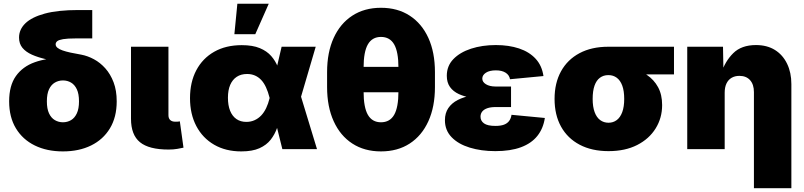

<svg xmlns="http://www.w3.org/2000/svg" viewBox="-20 -780 4206 1004"><path d="M309.1 11.7Q225.1 11.7 161.9 -19.3Q98.6 -50.3 63.2 -108.9Q27.8 -167.5 27.8 -250Q27.8 -332.5 63.2 -382.3Q98.6 -432.1 161.9 -454.6Q225.1 -477.1 309.1 -477.1V-453.1Q261.7 -460.9 220.2 -470.5Q178.7 -480 147 -494.1Q115.2 -508.3 97.4 -529.8Q79.6 -551.3 79.6 -583.5Q79.6 -626 112.8 -658.2Q146 -690.4 214.4 -709Q282.7 -727.5 388.7 -727.5H462.4V-579.1H375Q332 -579.1 309.6 -575.2Q287.1 -571.3 279.1 -564.5Q271 -557.6 271 -548.3Q271 -538.1 280.3 -530.3Q289.6 -522.5 306.9 -516.4Q324.2 -510.3 348.9 -504.9Q373.5 -499.5 405.3 -494.1Q438.5 -487.8 471.2 -470.2Q503.9 -452.6 530.8 -422.6Q557.6 -392.6 574 -349.6Q590.3 -306.6 590.3 -250Q590.3 -167.5 554.9 -108.9Q519.5 -50.3 456.3 -19.3Q393.1 11.7 309.1 11.7ZM309.1 -140.6Q332.5 -140.6 351.6 -151.9Q370.6 -163.1 381.8 -187.3Q393.1 -211.4 393.1 -250Q393.1 -289.1 381.8 -313Q370.6 -336.9 351.6 -348.1Q332.5 -359.4 309.1 -359.4Q286.1 -359.4 266.8 -348.1Q247.6 -336.9 236.3 -313Q225.1 -289.1 225.1 -250Q225.1 -211.4 236.3 -187.3Q247.6 -163.1 266.8 -151.9Q286.1 -140.6 309.1 -140.6Z M861.3 2Q758.8 2 711.9 -36.4Q665 -74.7 665 -159.2V-535.6H860.8V-177.7Q860.8 -161.1 870.1 -152.3Q879.4 -143.6 897 -143.6Q905.3 -143.6 910.9 -144Q916.5 -144.5 920.4 -145.5L939.5 -7.8Q926.8 -4.9 907 -1.5Q887.2 2 861.3 2Z M1241.7 11.7Q1160.2 11.7 1099.9 -23.2Q1039.6 -58.1 1006.6 -120.8Q973.6 -183.6 973.6 -266.6Q973.6 -350.6 1006.6 -412.8Q1039.6 -475.1 1100.3 -509.5Q1161.1 -543.9 1244.1 -543.9Q1301.3 -543.9 1338.6 -528.3Q1376 -512.7 1398.4 -486.8Q1420.9 -460.9 1433.1 -429.4Q1445.3 -397.9 1452.1 -365.7H1501L1552.7 -279.3L1637.7 0H1456.5L1389.6 -269Q1381.8 -300.3 1370.8 -323.7Q1359.9 -347.2 1345.5 -362.3Q1331.1 -377.4 1312.7 -385.3Q1294.4 -393.1 1272 -393.1Q1240.2 -393.1 1218 -378.4Q1195.8 -363.8 1183.8 -336.2Q1171.9 -308.6 1171.9 -269Q1171.9 -229 1183.3 -200.7Q1194.8 -172.4 1216.3 -157.5Q1237.8 -142.6 1268.1 -142.6Q1291.5 -142.6 1311 -151.4Q1330.6 -160.2 1345.7 -176Q1360.8 -191.9 1371.8 -214.8Q1382.8 -237.8 1389.6 -266.1L1452.6 -535.6H1630.9L1551.8 -266.1L1499.5 -177.7H1448.2Q1440.4 -144 1428.7 -110.6Q1417 -77.1 1395.3 -49.3Q1373.5 -21.5 1336.7 -4.9Q1299.8 11.7 1241.7 11.7ZM1205.6 -601.1 1221.2 -760.3H1385.3L1314.9 -601.1Z M1972.2 11.7Q1885.7 11.7 1822.5 -29.3Q1759.3 -70.3 1724.9 -146Q1690.4 -221.7 1690.4 -324.7V-402.8Q1690.4 -506.3 1724.9 -581.8Q1759.3 -657.2 1822.5 -698.2Q1885.7 -739.3 1972.2 -739.3Q2059.1 -739.3 2122.3 -698.2Q2185.5 -657.2 2220 -581.8Q2254.4 -506.3 2254.4 -402.8V-324.7Q2254.4 -221.7 2220 -146Q2185.5 -70.3 2122.3 -29.3Q2059.1 11.7 1972.2 11.7ZM1972.2 -140.6Q2018.6 -140.6 2041 -179.4Q2063.5 -218.3 2063.5 -301.3V-426.3Q2063.5 -509.3 2041 -548.1Q2018.6 -586.9 1972.2 -586.9Q1926.3 -586.9 1903.8 -548.1Q1881.3 -509.3 1881.3 -426.3V-301.3Q1881.3 -218.3 1903.8 -179.4Q1926.3 -140.6 1972.2 -140.6ZM1855 -297.4V-430.2H2086.9V-297.4Z M2570.3 10.3Q2496.1 10.3 2436.3 -8.1Q2376.5 -26.4 2341.6 -62.5Q2306.6 -98.6 2306.6 -151.4Q2306.6 -188.5 2324.2 -214.6Q2341.8 -240.7 2373.5 -257.1Q2405.3 -273.4 2447.5 -281Q2489.7 -288.6 2539.1 -288.6H2652.3V-220.2H2571.3Q2545.9 -220.2 2528.3 -214.1Q2510.7 -208 2501.7 -196.8Q2492.7 -185.5 2492.7 -169.9Q2492.7 -147.9 2511 -134.8Q2529.3 -121.6 2570.3 -121.6Q2597.7 -121.6 2615 -127.9Q2632.3 -134.3 2642.1 -147.2Q2651.9 -160.2 2654.8 -179.7L2829.1 -163.1Q2820.8 -107.9 2789.8 -69.1Q2758.8 -30.3 2704.1 -10Q2649.4 10.3 2570.3 10.3ZM2541 -261.7Q2492.2 -261.7 2451.2 -267.8Q2410.2 -273.9 2379.9 -287.8Q2349.6 -301.8 2333 -325.2Q2316.4 -348.6 2316.4 -383.8Q2316.4 -435.1 2350.6 -470.7Q2384.8 -506.3 2443.1 -525.4Q2501.5 -544.4 2572.8 -544.4Q2641.1 -544.4 2694.3 -526.6Q2747.6 -508.8 2780.8 -472.9Q2814 -437 2821.8 -382.3L2647 -365.7Q2643.1 -387.7 2623.8 -399.9Q2604.5 -412.1 2573.2 -412.1Q2539.6 -412.1 2520.8 -399.7Q2502 -387.2 2502 -369.1Q2502 -351.1 2521.2 -339.4Q2540.5 -327.6 2571.3 -327.6H2652.3V-261.7Z M3162.1 10.3Q3074.7 10.3 3011.2 -23.2Q2947.8 -56.6 2913.8 -117.9Q2879.9 -179.2 2879.9 -262.7Q2879.9 -345.7 2913.6 -407Q2947.3 -468.3 3010.5 -502Q3073.7 -535.6 3160.6 -535.6H3504.4V-391.1H3266.1L3160.6 -387.2Q3135.7 -387.2 3117.2 -373.5Q3098.6 -359.9 3088.9 -332.3Q3079.1 -304.7 3079.1 -262.7Q3079.1 -221.7 3089.4 -193.8Q3099.6 -166 3118.4 -152.1Q3137.2 -138.2 3162.1 -138.2Q3186.5 -138.2 3205.1 -152.1Q3223.6 -166 3233.9 -193.8Q3244.1 -221.7 3244.1 -262.7Q3244.1 -304.7 3233.9 -332.3Q3223.6 -359.9 3205.1 -373.5Q3186.5 -387.2 3162.1 -387.2V-438.5Q3221.7 -438.5 3272.7 -426.5Q3323.7 -414.6 3361.8 -388.9Q3399.9 -363.3 3421.1 -324.2Q3442.4 -285.2 3442.4 -230.5Q3442.4 -163.1 3408.4 -108.4Q3374.5 -53.7 3311.8 -21.7Q3249 10.3 3162.1 10.3Z M3769.5 -295.4V0H3573.7V-535.6H3760.7L3763.2 -395.5H3751Q3771 -459 3814 -501.7Q3856.9 -544.4 3933.1 -544.4Q3991.2 -544.4 4032.5 -518.6Q4073.7 -492.7 4095.9 -446.5Q4118.2 -400.4 4118.2 -340.3V204.1H3922.4V-298.3Q3922.4 -338.4 3902.3 -360.8Q3882.3 -383.3 3846.2 -383.3Q3822.8 -383.3 3805.4 -373Q3788.1 -362.8 3778.8 -343.3Q3769.5 -323.7 3769.5 -295.4Z"/></svg>

Font: Inter 20pt Black
Style: Regular
Weight: 900
Version: Version 4.001;git-66647c0bb